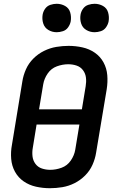

<svg xmlns="http://www.w3.org/2000/svg" viewBox="-20 -985 616 1013"><path d="M243 8Q276 8 309 2.5Q342 -3 373 -18.5Q404 -34 429 -59Q454 -84 468 -115.5Q482 -147 487 -179L543 -514Q549 -552 546 -588.5Q543 -625 526 -656Q509 -687 480 -707Q451 -727 415 -735Q379 -743 342 -743Q310 -743 277 -737.5Q244 -732 212.5 -716.5Q181 -701 156 -676Q131 -651 117 -619.5Q103 -588 98 -556L43 -221Q36 -184 39 -147Q42 -110 59 -79Q76 -48 105 -28Q134 -8 170 0Q206 8 243 8ZM412 -408H186L208 -540Q213 -570 231.5 -597Q250 -624 280 -635Q310 -646 340 -646Q363 -646 384 -639Q405 -632 418 -614.5Q431 -597 433.5 -575Q436 -553 432 -530ZM245 -89Q222 -89 201 -96Q180 -103 167 -120.5Q154 -138 151.5 -160.5Q149 -183 153 -205L173 -328H399L377 -195Q372 -165 353.5 -138Q335 -111 305 -100Q275 -89 245 -89ZM479 -815Q495 -815 512 -820.5Q529 -826 539.5 -841Q550 -856 553 -872Q557 -896 550.5 -919Q544 -942 523.5 -953.5Q503 -965 479 -965Q463 -965 446 -959.5Q429 -954 418.5 -939.5Q408 -925 405 -908Q401 -884 408 -861.5Q415 -839 435 -827Q455 -815 479 -815ZM279 -815Q295 -815 312 -820.5Q329 -826 339.5 -841Q350 -856 353 -872Q357 -896 350.5 -919Q344 -942 323.5 -953.5Q303 -965 279 -965Q263 -965 246 -959.5Q229 -954 218.5 -939.5Q208 -925 205 -908Q201 -884 208 -861.5Q215 -839 235 -827Q255 -815 279 -815Z"/></svg>

Font: Iosevka Sparkle SmBdObl
Style: Regular
Weight: 600
Italic angle: -9°
Designer: Belleve Invis
Foundry: Belleve Invis
Version: Version 4.5.0; ttfautohint (v1.8.3)